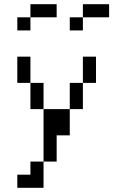

<svg xmlns="http://www.w3.org/2000/svg" viewBox="-20 -770 540 915"><path d="M250 -687.5H125V-750H250ZM62.5 62.5H125V0H187.5V125H62.5ZM62.5 -500H125V-375H62.5ZM62.5 -687.5H125V-625H62.5ZM125 -375H187.5V-250H125ZM187.5 -250H312.5V-125H250V0H187.5ZM312.5 -375H375V-250H312.5ZM312.5 -687.5H375V-625H312.5ZM375 -500H437.5V-375H375ZM375 -750H500V-687.5H375Z"/></svg>

Font: 寒蝉点阵体 16px
Style: Regular
Weight: 400
Designer: Designed by Warren2060
Foundry: ChillType
Version: Version 1.000